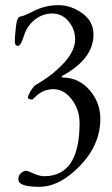

<svg xmlns="http://www.w3.org/2000/svg" viewBox="-20 -431 431 741"><path d="M270 -278.8Q270 -318.4 244.6 -348.6Q219.2 -378.9 181.6 -378.9Q144.5 -378.9 114.3 -355Q84 -331.1 72.3 -292.5Q60.5 -253.9 48.8 -253.9Q37.1 -253.9 37.1 -271.5Q37.1 -289.1 41.5 -328.1Q45.9 -367.2 59.1 -367.2Q67.9 -367.2 111.8 -389.2Q156.2 -411.1 205.1 -411.1Q253.9 -411.1 297.4 -379.9Q340.8 -348.6 340.8 -297.9Q340.8 -203.6 220.2 -138.2Q215.3 -134.3 221.2 -131.8Q283.2 -131.8 325.2 -84Q367.2 -36.1 367.2 27.8Q367.2 127 289.1 208.5Q210.9 290 130.9 290Q50.8 290 50.8 261.2Q50.8 245.1 62 236.3Q73.2 227.5 79.6 228Q85.9 227.5 108.9 238.3Q131.8 249 150.9 249Q287.1 249 287.1 43.9Q287.1 -7.8 256.8 -47.4Q226.6 -86.9 186.5 -86.9Q146 -86.9 116.2 -57.1Q106.4 -47.4 105 -46.9Q87.9 -46.9 87.9 -54.7Q87.9 -62.5 99.1 -81.1Q110.4 -99.1 119.1 -104Q167 -131.8 199.2 -161.1Q270 -223.6 270 -278.8Z"/></svg>

Font: EBGaramond
Style: Regular
Weight: 400
Version: Version 000.012g